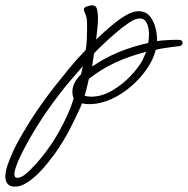

<svg xmlns="http://www.w3.org/2000/svg" viewBox="-209 -358 704 719"><path d="M-153 341Q-172 341 -180.5 330.5Q-189 320 -189 304Q-189 284 -180.5 259.5Q-172 235 -160.5 210Q-149 185 -138 166Q-127 147 -122 138Q-97 95 -69 54Q-41 13 -10 -27Q19 -64 49 -100.5Q79 -137 112 -171Q115 -189 116 -208Q117 -227 117 -246Q117 -257 117 -267Q117 -277 116 -286Q115 -294 112 -302Q109 -310 106 -317Q106 -319 105.5 -321Q105 -323 105 -324Q105 -330 117 -334Q129 -338 136 -338Q152 -338 155 -320.5Q158 -303 158 -292Q158 -271 155.5 -250.5Q153 -230 151 -210Q162 -221 181.5 -238.5Q201 -256 223.5 -274Q246 -292 268.5 -304Q291 -316 309 -316Q338 -316 353.5 -295.5Q369 -275 374.5 -249Q380 -223 379 -204Q388 -206 413.5 -207.5Q439 -209 455 -209Q468 -209 471.5 -205.5Q475 -202 475 -197Q475 -194 472 -190Q469 -186 461 -185Q449 -184 431.5 -181.5Q414 -179 398 -176.5Q382 -174 374 -171Q366 -137 342 -101.5Q318 -66 283 -35.5Q248 -5 207 13.5Q166 32 124 32Q112 32 98 29L92 44Q77 78 52.5 125.5Q28 173 -4 218Q-13 230 -29 250.5Q-45 271 -65.5 291.5Q-86 312 -109 326.5Q-132 341 -153 341ZM136 -109Q185 -142 236 -163Q287 -184 346 -197Q349 -214 349 -230Q349 -240 346.5 -253.5Q344 -267 336.5 -278Q329 -289 314 -289Q298 -289 273.5 -272.5Q249 -256 222.5 -233Q196 -210 174 -189Q152 -168 143 -158ZM132 4Q172 4 210.5 -18.5Q249 -41 279.5 -73Q310 -105 325 -133Q329 -141 332 -149Q335 -157 339 -164Q276 -148 224.5 -124.5Q173 -101 124 -63Q120 -47 116.5 -31.5Q113 -16 108 0Q117 4 132 4ZM-144 308Q-130 308 -111.5 292.5Q-93 277 -73.5 255Q-54 233 -39 213Q-24 193 -18 184Q13 137 36 88.5Q59 40 67 9Q64 4 63 -2Q62 -8 62 -14Q62 -32 71 -49Q80 -66 94 -79Q96 -86 98 -94Q100 -102 101 -110Q73 -78 53.5 -55Q34 -32 17 -10Q-14 30 -42 71Q-70 112 -95 156Q-100 165 -110 183Q-120 201 -130.5 222.5Q-141 244 -148 263.5Q-155 283 -155 295Q-155 308 -144 308Z"/></svg>

Font: Ms Madi
Style: Regular
Weight: 400
Designer: Robert E. Leuschke
Foundry: Robert E. Leuschke
Version: Version 1.010; ttfautohint (v1.8.3)